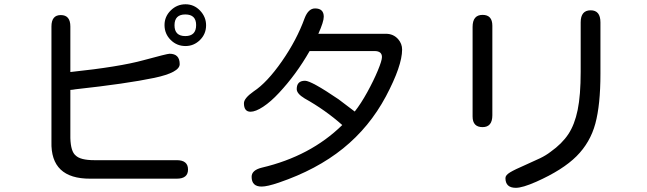

<svg xmlns="http://www.w3.org/2000/svg" viewBox="-20 -814 3040 902"><path d="M221.7 -148.4V-689.5Q221.7 -743.2 265.6 -743.2Q310.5 -743.2 310.5 -689.5V-475.6Q541 -500 654.3 -531.2Q765.6 -561.5 776.4 -561.5Q824.2 -561.5 824.2 -512.7Q824.2 -473.6 705.1 -448.2Q575.2 -420.9 334 -394.5L322.3 -392.6L310.5 -391.6V-165Q312.5 -102.5 335 -84Q357.4 -61.5 422.9 -61.5H810.5Q863.3 -61.5 863.3 -17.6Q863.3 25.4 810.5 25.4H404.3Q216.8 26.4 221.7 -148.4ZM752.9 -696.3Q752.9 -736.3 782.2 -765.1Q811.5 -793.9 851.6 -793.9Q891.6 -793.9 919.9 -764.2Q948.2 -734.4 948.2 -695.3Q948.2 -654.3 919.4 -626Q890.6 -597.7 851.6 -597.7Q810.5 -597.7 781.7 -626.5Q752.9 -655.3 752.9 -696.3ZM901.4 -696.3Q901.4 -746.1 850.6 -746.1Q799.8 -746.1 799.8 -695.3Q799.8 -644.5 850.6 -644.5Q901.4 -644.5 901.4 -696.3Z M1162.1 16.6Q1162.1 -14.6 1210 -26.4Q1438.5 -80.1 1587.9 -226.6Q1508.8 -296.9 1411.1 -351.6Q1374 -374 1374 -395.5Q1374 -434.6 1413.1 -434.6Q1442.4 -434.6 1570.3 -347.7L1646.5 -290Q1675.8 -327.1 1705.6 -381.3Q1735.4 -435.5 1754.9 -482.4Q1774.4 -529.3 1774.4 -545.9Q1774.4 -574.2 1739.3 -574.2H1434.6Q1372.1 -464.8 1291 -377.9Q1252 -335.9 1216.3 -312.5Q1180.7 -289.1 1157.2 -289.1Q1126 -289.1 1126 -329.1Q1126 -352.5 1171.9 -384.8Q1234.4 -425.8 1304.2 -525.9Q1374 -626 1411.1 -728.5Q1428.7 -774.4 1460 -774.4Q1501 -774.4 1501 -735.4Q1501 -711.9 1475.6 -655.3H1793Q1828.1 -655.3 1850.6 -629.9Q1869.1 -608.4 1869.1 -581.1Q1869.1 -504.9 1793 -361.3Q1715.8 -216.8 1591.8 -116.7Q1467.8 -16.6 1290 43.9Q1235.4 62.5 1209 62.5Q1162.1 62.5 1162.1 16.6Z M2354.5 22.5Q2354.5 8.8 2376.5 -4.4Q2398.4 -17.6 2448.2 -39.1Q2490.2 -57.6 2517.6 -70.8Q2544.9 -84 2566.4 -100.6Q2620.1 -138.7 2649.9 -183.6Q2679.7 -228.5 2693.8 -297.4Q2708 -366.2 2708 -476.6V-709Q2708 -765.6 2754.9 -765.6Q2800.8 -765.6 2800.8 -709V-466.8Q2800.8 -322.3 2776.9 -233.4Q2752.9 -144.5 2688.5 -80.1Q2624 -15.6 2499 40Q2434.6 68.4 2403.3 68.4Q2354.5 68.4 2354.5 22.5ZM2200.2 -266.6V-687.5Q2200.2 -744.1 2247.1 -744.1Q2293 -744.1 2293 -693.4V-272.5Q2293 -216.8 2247.1 -216.8Q2200.2 -216.8 2200.2 -266.6Z"/></svg>

Font: jf-openhuninn-2.1
Style: Regular
Weight: 400
Designer: [Kosugi Maru]
Designed by MOTOYA      

[Varela Round]
Joe Prince (Latin component); Avraham Cornfeld (Hebrew component)
Foundry: justfont Co., Ltd.
Version: 2.1